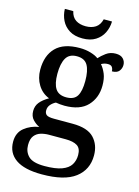

<svg xmlns="http://www.w3.org/2000/svg" viewBox="-143 -827 830 1144"><g transform="rotate(15 272.0 -255.0)"><path d="M232 239Q124 239 70.5 201.5Q17 164 17 95Q17 39 55 8.5Q93 -22 145 -30Q123 -40 104 -60Q85 -80 85 -113Q85 -144 103 -166.5Q121 -189 157 -210Q113 -227 87.5 -268Q62 -309 62 -362Q62 -449 110 -498Q158 -547 257 -547Q294 -547 325.5 -537.5Q357 -528 373 -515Q389 -533 414 -551.5Q439 -570 473 -570Q504 -570 519 -554Q534 -538 534 -516Q534 -495 521 -478.5Q508 -462 477 -462Q477 -476 470 -487Q463 -498 444 -498Q431 -498 421.5 -495Q412 -492 403 -487Q421 -466 433 -437Q445 -408 445 -365Q445 -290 398.5 -240.5Q352 -191 257 -191Q245 -191 229 -192.5Q213 -194 203 -196Q185 -187 172 -172Q159 -157 159 -136Q159 -118 170.5 -109Q182 -100 218 -100H332Q424 -100 464 -58Q504 -16 504 50Q504 138 437.5 188.5Q371 239 232 239ZM254 -242Q302 -242 320.5 -272.5Q339 -303 339 -365Q339 -429 320 -462Q301 -495 253 -495Q206 -495 186.5 -461Q167 -427 167 -364Q167 -303 187 -272.5Q207 -242 254 -242ZM234 187Q302 187 341 172.5Q380 158 396 132Q412 106 412 72Q412 31 387.5 15.5Q363 0 316 0H213Q187 0 163 7Q139 14 123.5 33.5Q108 53 108 91Q108 133 135.5 160Q163 187 234 187ZM256 -606Q207 -606 175 -626Q143 -646 127 -678.5Q111 -711 110 -749H162Q170 -713 194.5 -697Q219 -681 256 -681Q292 -681 316.5 -697Q341 -713 350 -749H401Q400 -711 384 -678.5Q368 -646 336 -626Q304 -606 256 -606Z"/></g></svg>

Font: Noto Serif Sinhala Medium
Style: Regular
Weight: 500
Designer: Jelle Bosma - Monotype Design Team
Foundry: Monotype Imaging Inc.
Version: Version 2.007; ttfautohint (v1.8.4.7-5d5b)